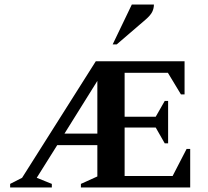

<svg xmlns="http://www.w3.org/2000/svg" viewBox="-20 -832 923 852"><path d="M25 0V-16L78 -43L405 -560H799V-413H783L725 -509H533V-314H671L711 -384H726V-196H711L671 -266H533V-51H746L808 -171H824V0H339V-16L412 -49V-188H234L143 -43L210 -16V0ZM266 -239H412V-473ZM480 -635 565 -812H663Q663 -795 655.5 -779.5Q648 -764 626 -745L498 -635Z"/></svg>

Font: Spectral SC SemiBold
Style: Regular
Weight: 600
Designer: Jean-Baptiste Levee
Foundry: Production Type
Version: Version 2.001